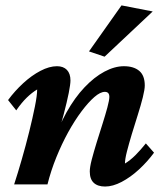

<svg xmlns="http://www.w3.org/2000/svg" viewBox="-20 -681 607 709"><path d="M368.2 7.8Q340.8 7.8 326.2 -5.9Q311.5 -19.5 311.5 -47.9Q311.5 -63.5 318.8 -91.8Q326.2 -120.1 336.9 -154.8Q347.7 -189.5 358.4 -223.1Q369.1 -256.8 376.5 -284.2Q383.8 -311.5 383.8 -323.2Q383.8 -341.8 367.2 -341.8Q350.6 -341.8 328.6 -322.8Q306.6 -303.7 281.2 -270Q255.9 -236.3 231.9 -192.9Q208 -149.4 188 -100.1Q168 -50.8 155.3 0H32.2Q45.9 -42 60.5 -92.8Q75.2 -143.6 87.9 -194.8Q100.6 -246.1 108.9 -287.6Q117.2 -329.1 117.2 -350.6Q97.7 -338.9 78.6 -320.3Q59.6 -301.8 40 -273.4L9.8 -311.5Q34.2 -344.7 65.4 -373.5Q96.7 -402.3 129.4 -419.4Q162.1 -436.5 190.4 -436.5Q213.9 -436.5 227.1 -422.9Q240.2 -409.2 240.2 -383.8Q240.2 -370.1 233.9 -337.9Q227.5 -305.7 214.8 -257.3Q202.1 -209 181.6 -144.5H173.8Q195.3 -211.9 225.6 -266.1Q255.9 -320.3 292 -358.4Q328.1 -396.5 365.7 -416.5Q403.3 -436.5 437.5 -436.5Q473.6 -436.5 494.1 -419.4Q514.6 -402.3 514.6 -365.2Q514.6 -350.6 507.3 -321.3Q500 -292 488.8 -256.8Q477.5 -221.7 466.8 -186Q456.1 -150.4 448.7 -121.6Q441.4 -92.8 441.4 -77.1Q460.9 -88.9 480 -107.9Q499 -127 518.6 -151.4L548.8 -117.2Q524.4 -84 493.2 -55.2Q461.9 -26.4 429.2 -9.3Q396.5 7.8 368.2 7.8ZM366.2 -471.7 308.6 -491.2 428.7 -661.1 543.9 -638.7Z"/></svg>

Font: Crimson Pro
Style: Bold Italic
Weight: 700
Italic angle: -12°
Designer: Jacques Le Bailly
Foundry: Baron von Fonthausen
Version: Version 1.003